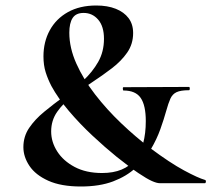

<svg xmlns="http://www.w3.org/2000/svg" viewBox="-20 -666 769 698"><path d="M65 -131Q65 -170 86 -201Q107 -232 140.5 -259.5Q174 -287 211.5 -314.5Q249 -342 282.5 -373Q316 -404 337 -441Q358 -478 358 -525Q358 -570 337 -594.5Q316 -619 284 -619Q256 -619 244 -600.5Q232 -582 232 -547Q232 -492 257.5 -435Q283 -378 325.5 -323Q368 -268 420.5 -218Q473 -168 527 -127Q598 -74 649 -46.5Q700 -19 725 -12Q729 -11 728.5 -5.5Q728 0 725 0Q694 0 650.5 0Q607 0 561 0Q550 0 532 -8Q514 -16 483.5 -36.5Q453 -57 404 -96Q362 -130 316 -173Q270 -216 230.5 -262.5Q191 -309 167 -353Q154 -378 146 -403.5Q138 -429 138 -461Q138 -514 161 -556Q184 -598 227 -622Q270 -646 330 -646Q371 -646 401 -634Q431 -622 447.5 -600Q464 -578 464 -546Q464 -506 442.5 -475Q421 -444 387 -418Q353 -392 315 -367Q277 -342 243 -316Q209 -290 187.5 -259Q166 -228 166 -188Q166 -150 188 -115.5Q210 -81 251.5 -59Q293 -37 351 -37Q392 -37 422 -49.5Q452 -62 471.5 -86Q491 -110 500.5 -145.5Q510 -181 510 -226Q510 -283 491.5 -310Q473 -337 429 -337Q427 -337 426.5 -343Q426 -349 429 -349L667 -350Q670 -350 670 -344Q670 -338 667 -338Q637 -338 622 -331Q607 -324 599.5 -307.5Q592 -291 584 -262Q576 -233 563 -196.5Q550 -160 528.5 -123.5Q507 -87 473.5 -56Q440 -25 391 -6.5Q342 12 274 12Q202 12 155.5 -9Q109 -30 87 -63Q65 -96 65 -131Z"/></svg>

Font: Cormorant Infant Light
Style: Regular
Weight: 300
Designer: Christian Thalmann (Catharsis Fonts)
Foundry: Catharsis Fonts
Version: Version 4.001